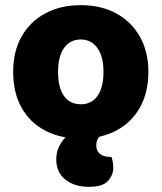

<svg xmlns="http://www.w3.org/2000/svg" viewBox="-20 -521 626 744"><path d="M555 -243Q555 -163 522.5 -105Q490 -47 431.5 -15.5Q373 16 293 16Q214 16 155 -15Q96 -46 63.5 -104Q31 -162 31 -243Q31 -322 64 -380Q97 -438 156 -469.5Q215 -501 293 -501Q372 -501 430.5 -469Q489 -437 522 -379Q555 -321 555 -243ZM293 -368Q252 -368 228.5 -335.5Q205 -303 205 -243Q205 -181 228 -149Q251 -117 293 -117Q335 -117 358 -149.5Q381 -182 381 -243Q381 -302 357.5 -335Q334 -368 293 -368ZM256 -5 389 -10Q374 -2 363.5 10.5Q353 23 353 43Q353 63 367 75Q381 87 407 87H412Q415 96 417 106Q419 116 419 129Q419 157 398.5 180Q378 203 324 203Q269 203 233.5 175Q198 147 198 97Q198 71 207.5 50Q217 29 230.5 15Q244 1 256 -5Z"/></svg>

Font: Baloo Bhaijaan 2 ExtraBold
Style: Regular
Weight: 800
Designer: Sanskriti Dholi, Noopur Datye and Ek Type
Foundry: Ek Type
Version: Version 1.701